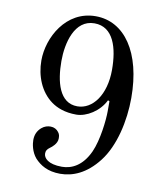

<svg xmlns="http://www.w3.org/2000/svg" viewBox="-81 -768 742 852"><g transform="rotate(10 290.0 -342.0)"><path d="M166 -478C166 -559 192 -668 282 -668C368 -668 394 -576 394 -478C394 -365 339 -292 270 -292C189 -292 166 -385 166 -478ZM78 -465C78 -395 105 -327 159 -288C184 -270 220 -255 272 -255C318 -255 375 -290 400 -342L407 -339V-294C407 -254 397 -162 372 -107C340 -37 292 -16 249 -16C187 -16 166 -41 166 -61C166 -74 171 -81 182 -89C188 -93 195 -99 201 -106C208 -114 214 -125 214 -136C214 -146 214 -155 206 -165C198 -176 185 -183 170 -183C157 -183 143 -180 129 -168C112 -153 104 -134 104 -111C104 -94 109 -59 132 -32C156 -6 190 16 247 16C303 16 364 -8 418 -78C474 -150 500 -266 500 -370C500 -575 412 -700 282 -700C148 -700 78 -568 78 -465Z"/></g></svg>

Font: Old Standard
Style: Regular
Weight: 400
Designer: Alexey Kryukov <alexios@thessalonica.org.ru>
Version: Version 2.0